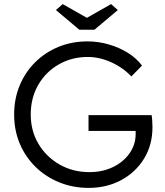

<svg xmlns="http://www.w3.org/2000/svg" viewBox="-20 -907 804 937"><path d="M413 10Q336 10 269.5 -17Q203 -44 153.5 -92.5Q104 -141 76.5 -206Q49 -271 49 -348Q49 -425 76 -490Q103 -555 152 -603.5Q201 -652 266 -678.5Q331 -705 407 -705Q460 -705 511.5 -690Q563 -675 605 -648.5Q647 -622 673 -587L621 -534Q579 -578 522 -603.5Q465 -629 408 -629Q330 -629 266.5 -592.5Q203 -556 166.5 -492.5Q130 -429 130 -348Q130 -268 168 -204.5Q206 -141 271 -104Q336 -67 416 -67Q480 -67 531 -91.5Q582 -116 612 -158.5Q642 -201 642 -253V-268H412V-345H720Q722 -333 723 -316.5Q724 -300 724 -286Q724 -199 682.5 -132Q641 -65 570.5 -27.5Q500 10 413 10ZM367 -762 253 -858 286 -887 404 -820 522 -887 555 -858 441 -762Z"/></svg>

Font: Lexend Light
Style: Regular
Weight: 300
Designer: Bonnie Shaver-Troup, Thomas Jockin
Foundry: Lexend
Version: Version 1.007; ttfautohint (v1.8.3)